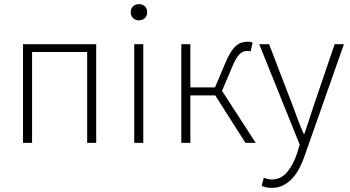

<svg xmlns="http://www.w3.org/2000/svg" viewBox="-20 -695 1705 934"><path d="M92 0V-480H448V0H404V-442H136V0Z M633 0V-480H677V0ZM656 -596Q639 -596 627.5 -607Q616 -618 616 -635Q616 -654 627.5 -664.5Q639 -675 656 -675Q673 -675 684.5 -664.5Q696 -654 696 -635Q696 -618 684.5 -607Q673 -596 656 -596Z M862 0V-480H906V-270H1026L1076 -388Q1089 -420 1102 -440.5Q1115 -461 1128.5 -472.5Q1142 -484 1156 -488Q1170 -492 1186 -492Q1199 -492 1209 -488L1199 -445Q1194 -447 1191.5 -447Q1189 -447 1184 -447Q1175 -447 1166 -444.5Q1157 -442 1148 -434Q1139 -426 1129.5 -411Q1120 -396 1110 -371L1060 -253L1224 0H1174L1027 -231H906V0Z M1302 219Q1275 219 1253 209L1263 170Q1271 173 1281 175.5Q1291 178 1302 178Q1347 178 1377 142Q1407 106 1425 51L1438 9L1241 -480H1289L1405 -178Q1416 -148 1429.5 -112Q1443 -76 1457 -44H1461Q1472 -76 1483.5 -112Q1495 -148 1505 -178L1608 -480H1653L1463 60Q1453 90 1438.5 119Q1424 148 1404.5 170Q1385 192 1359.5 205.5Q1334 219 1302 219Z"/></svg>

Font: Giro Light
Style: Regular
Weight: 300
Designer: Paul D. Hunt
Foundry: Adobe Systems Incorporated
Version: Version 1.000;PS 1.0;hotconv 1.0.88;makeotf.lib2.5.647800